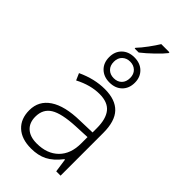

<svg xmlns="http://www.w3.org/2000/svg" viewBox="-274 -961 1040 1040"><g transform="rotate(45 246.0 -440.5)"><path d="M381.8 0 370.6 -78.1H366.7Q329.6 -30.3 290.5 -10.5Q251.5 9.3 197.8 9.3Q125 9.3 84.7 -28.1Q44.4 -65.4 44.4 -130.9Q44.4 -203.1 104.5 -243.2Q164.6 -283.2 278.3 -285.2L372.1 -288.1V-320.8Q372.1 -391.1 343.5 -426.8Q314.9 -462.4 251.5 -462.4Q183.1 -462.4 109.9 -424.3L92.8 -463.4Q174.3 -501.5 253.4 -501.5Q334.5 -501.5 374.8 -459.2Q415 -417 415 -327.6V0ZM200.2 -31.7Q279.3 -31.7 325 -76.9Q370.6 -122.1 370.6 -202.1V-251L284.2 -247.1Q180.7 -242.2 136.5 -214.8Q92.3 -187.5 92.3 -129.4Q92.3 -83 120.6 -57.4Q148.9 -31.7 200.2 -31.7ZM211.9 -776.4Q233.4 -798.8 257.8 -832Q282.2 -865.2 296.9 -889.6H359.4V-883.3Q343.8 -862.8 308.6 -828.9Q273.4 -794.9 242.7 -771H211.9ZM343.8 -640.6Q343.8 -596.7 316.7 -570.3Q289.6 -543.9 245.1 -543.9Q201.2 -543.9 174.1 -570.3Q147 -596.7 147 -640.6Q147 -683.6 174.1 -710Q201.2 -736.3 245.1 -736.3Q289.6 -736.3 316.7 -709.7Q343.8 -683.1 343.8 -640.6ZM182.6 -640.6Q182.6 -610.8 200 -593.8Q217.3 -576.7 245.1 -576.7Q273.4 -576.7 290.5 -593.8Q307.6 -610.8 307.6 -640.6Q307.6 -669.9 289.8 -686.8Q272 -703.6 245.1 -703.6Q218.3 -703.6 200.4 -686.8Q182.6 -669.9 182.6 -640.6Z"/></g></svg>

Font: Bpm'online Open Sans Light
Style: Regular
Weight: 300
Foundry: Ascender Corporation
Version: Version 1.10